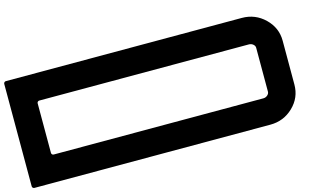

<svg xmlns="http://www.w3.org/2000/svg" viewBox="-87 -1027 2220 1303"><g transform="rotate(-15 1023.5 -375.0)"><path d="M200 -185H1673Q1690 -185 1702.5 -196Q1715 -207 1715 -221V-529Q1715 -543 1702.5 -553.5Q1690 -564 1673 -564H200Q194 -564 189.5 -559.5Q185 -555 185 -549V-200Q185 -194 189.5 -189.5Q194 -185 200 -185ZM0 -15V-734Q0 -741 4.5 -745.5Q9 -750 15 -750H1673Q1767 -750 1834 -685Q1901 -620 1901 -529V-221Q1901 -129 1834 -64.5Q1767 0 1673 0H15Q9 0 4.5 -4.5Q0 -9 0 -15Z"/></g></svg>

Font: Punc
Style: Bold
Weight: 400
Designer: The Kinetic
Foundry: The Kinetic
Version: Version 1.000;PS 001.001;hotconv 1.0.56